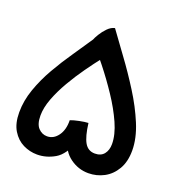

<svg xmlns="http://www.w3.org/2000/svg" viewBox="-104 -621 658 712"><g transform="rotate(20 224.5 -265.0)"><path d="M118.7 4.4Q89.8 4.4 63.5 -8.5Q37.1 -21.5 20.3 -49.1Q3.4 -76.7 3.4 -120.6Q3.4 -166.5 19.8 -212.9Q36.1 -259.3 61.8 -304Q87.4 -348.6 116 -389.9Q144.5 -431.2 168 -466.8Q183.1 -458.5 200.4 -443.4Q217.8 -428.2 224.6 -413.1Q202.6 -385.3 177.7 -350.3Q152.8 -315.4 130.9 -277.6Q108.9 -239.7 95.2 -203.4Q81.5 -167 81.5 -136.2Q81.5 -102.5 95.9 -87.2Q110.4 -71.8 130.4 -71.8Q156.2 -71.8 173.3 -95.5Q190.4 -119.1 189.5 -156.7Q201.7 -161.6 223.1 -166Q244.6 -170.4 258.3 -170.9Q264.6 -119.6 278.3 -95.9Q292 -72.3 318.8 -72.3Q342.8 -72.3 355 -87.6Q367.2 -103 367.2 -127Q367.2 -163.6 347.2 -208.5Q327.1 -253.4 296.1 -300Q265.1 -346.7 231 -389.6Q196.8 -432.6 168 -466.3Q170.9 -474.6 180.2 -490Q189.5 -505.4 202.6 -518.8Q215.8 -532.2 230.5 -535.2Q257.8 -497.1 294.4 -447.3Q331.1 -397.5 365.7 -342.5Q400.4 -287.6 423.1 -232.9Q445.8 -178.2 445.8 -129.9Q445.8 -85.9 428.2 -55.9Q410.6 -25.9 382.1 -10.7Q353.5 4.4 320.8 4.4Q281.2 4.4 248.5 -19.5Q215.8 -43.5 208 -85L243.7 -93.8Q221.7 -34.2 188.2 -14.9Q154.8 4.4 118.7 4.4Z"/></g></svg>

Font: Harmattan SemiBold
Style: Regular
Weight: 600
Designer: George W. Nuss III and SIL International
Foundry: SIL International
Version: Version 4.000